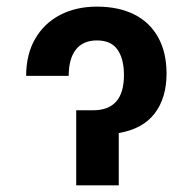

<svg xmlns="http://www.w3.org/2000/svg" viewBox="-20 -557 579 577"><path d="M271.5 -537.1Q335.9 -537.1 383.1 -513.7Q430.2 -490.2 455.3 -444.8Q480.5 -399.4 480.5 -335.9Q480.5 -262.7 444.8 -216.1Q409.2 -169.4 336.9 -157.2V0H209V-225.6H259.8Q352.5 -225.6 352.5 -331.1Q352.5 -380.4 333 -408Q313.5 -435.5 271.5 -435.5Q229.5 -435.5 208 -408Q186.5 -380.4 186.5 -329.1H58.6Q58.6 -393.1 85.4 -439.9Q112.3 -486.8 160.4 -512Q208.5 -537.1 271.5 -537.1Z"/></svg>

Font: Pretendard GOV SemiBold
Style: Regular
Weight: 600
Designer: Base glyphs from Inter by Rasmus Andersson; Hangeul glyphs from Noto Sans CJK(Source Han Sans) by Jang Soo-young and Kan
Foundry: Kil Hyung-jin
Version: Version 1.309